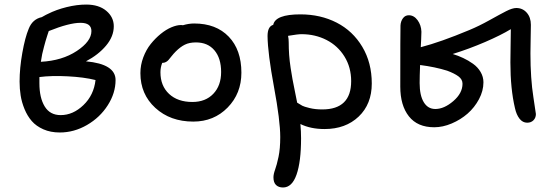

<svg xmlns="http://www.w3.org/2000/svg" viewBox="-20 -561 2436 842"><path d="M242.2 20Q201.7 20 170.2 6.1Q138.7 -7.8 119.4 -30Q100.1 -52.2 87.6 -82.5Q75.2 -112.8 70.6 -142.1Q65.9 -171.4 65.9 -203.1Q65.9 -262.2 77.9 -329.3Q89.8 -396.5 106 -435.1Q122.6 -477.1 163.1 -485.8Q186.5 -499 189.9 -500Q226.6 -518.6 272 -529.8Q317.4 -541 357.9 -541Q413.6 -541 446.3 -513.4Q479 -485.8 479 -445.8Q479 -401.4 445.3 -361.1Q411.6 -320.8 356.9 -292Q486.8 -280.3 486.8 -210Q486.8 -152.8 452.6 -99.4Q418.5 -45.9 361.6 -12.9Q304.7 20 242.2 20ZM333 -460.9Q283.7 -460.9 193.8 -424.8Q192.9 -421.9 187.5 -405.8Q182.1 -389.6 179.7 -380.6Q177.2 -371.6 172.9 -355.7Q168.5 -339.8 165 -323.7Q161.6 -307.6 159.2 -290Q252.4 -294.9 316.7 -337.4Q380.9 -379.9 380.9 -424.8Q380.9 -460.9 333 -460.9ZM152.8 -195.8Q152.8 -132.3 176 -94.2Q199.2 -56.2 246.1 -56.2Q300.3 -56.2 345.9 -100.1Q391.6 -144 398.9 -210Q348.1 -222.7 277.1 -226.3Q206.1 -230 152.8 -223.1Z M827.6 -27.8Q726.6 -27.8 661.1 -87.9Q595.7 -147.9 595.7 -240.2Q595.7 -275.9 608.4 -309.6Q621.1 -343.3 641.1 -368.2Q661.1 -393.1 684.8 -412.4Q708.5 -431.6 731.9 -441.4Q755.4 -451.2 773.4 -451.2Q779.8 -451.2 781.7 -450.2Q807.6 -458 831.5 -458Q927.7 -458 983.2 -400.1Q1038.6 -342.3 1038.6 -242.2Q1038.6 -150.9 978.3 -89.4Q918 -27.8 827.6 -27.8ZM683.6 -244.1Q683.6 -184.6 721.4 -149.2Q759.3 -113.8 823.7 -113.8Q881.3 -113.8 915.5 -149.7Q949.7 -185.5 949.7 -245.1Q949.7 -305.7 920.4 -340.3Q891.1 -375 839.4 -375Q810.5 -375 790.8 -365.2Q771 -355.5 750.5 -335Q741.7 -326.2 732.7 -314.9Q723.6 -303.7 719.2 -298.3Q714.8 -293 707.8 -289.1Q700.7 -285.2 691.4 -285.2Q683.6 -265.6 683.6 -244.1Z M1221.2 261.2Q1201.7 261.2 1190.4 250.2Q1179.2 239.3 1179.2 216.8Q1179.2 202.6 1186.5 182.6Q1193.8 162.6 1201.4 127Q1209 91.3 1209 40Q1209 -32.2 1181.6 -179.4Q1154.3 -326.7 1153.3 -402.8Q1153.3 -444.8 1178.2 -452.1Q1187.5 -498 1297.4 -498Q1385.7 -498 1456.5 -461.7Q1527.3 -425.3 1568.8 -355.7Q1610.4 -286.1 1610.4 -194.8Q1610.4 -104.5 1553 -49.8Q1495.6 4.9 1403.3 4.9Q1342.3 4.9 1297.4 -17.1Q1300.3 14.6 1300.3 45.9Q1300.3 147.9 1280.5 204.6Q1260.7 261.2 1221.2 261.2ZM1246.1 -376Q1246.1 -348.1 1248 -320.6Q1250 -293 1254.6 -262.9Q1259.3 -232.9 1262.7 -213.9Q1266.1 -194.8 1273.4 -159.7Q1280.8 -124.5 1283.2 -110.8Q1298.8 -101.1 1305.9 -97.2Q1313 -93.3 1337.6 -87.2Q1362.3 -81.1 1393.1 -81.1Q1520 -81.1 1520 -205.1Q1520 -265.6 1490.7 -313Q1461.4 -360.4 1411.9 -385.7Q1362.3 -411.1 1302.2 -411.1Q1285.6 -411.1 1243.2 -403.8Q1246.1 -390.6 1246.1 -376Z M1884.3 -2.9Q1811 -2.9 1773.2 -50.8Q1735.4 -98.6 1735.4 -181.2Q1735.4 -420.4 1736.3 -449.2Q1737.3 -467.8 1747.1 -481Q1756.8 -494.1 1772.9 -494.1Q1795.4 -494.1 1811.3 -472.4Q1827.1 -450.7 1828.1 -421.9Q1828.1 -410.6 1826.9 -385.5Q1825.7 -360.4 1825.2 -354Q1912.1 -376.5 2038.1 -429.2Q2080.6 -446.8 2126.5 -472.4Q2172.4 -498 2199.7 -512Q2227.1 -525.9 2244.1 -525.9Q2272 -525.9 2290 -505.4Q2308.1 -484.9 2308.1 -452.1Q2308.1 -430.7 2307.1 -389.4Q2306.2 -348.1 2306.2 -327.1Q2306.2 -216.3 2319.3 -133.8Q2330.1 -65.4 2330.1 -61Q2330.1 -44.4 2319.6 -33.7Q2309.1 -22.9 2292 -22.9Q2272 -22.9 2258.3 -40.5Q2244.6 -58.1 2238.3 -86.9Q2218.3 -171.4 2218.3 -287.1Q2218.3 -309.1 2219.2 -361.3Q2220.2 -413.6 2220.2 -433.1Q2176.8 -406.7 2107.2 -376.7Q2037.6 -346.7 1965.3 -324.2Q1989.3 -316.9 2011.2 -306.6Q2033.2 -296.4 2054.2 -281.5Q2075.2 -266.6 2087.6 -245.4Q2100.1 -224.1 2100.1 -200.2Q2100.1 -162.6 2080.6 -126Q2061 -89.4 2030.5 -62.7Q2000 -36.1 1960.9 -19.5Q1921.9 -2.9 1884.3 -2.9ZM1820.3 -196.8Q1820.3 -142.6 1838.4 -112.8Q1856.4 -83 1889.2 -83Q1927.7 -83 1968 -117.7Q2008.3 -152.3 2008.3 -193.8Q2008.3 -212.9 1990.5 -226.1Q1972.7 -239.3 1940.9 -251Q1887.7 -267.6 1822.3 -275.9Q1820.3 -226.1 1820.3 -196.8Z"/></svg>

Font: Shantell Sans Irregular
Style: Regular
Weight: 400
Designer: Stephen Nixon, Anya Danilova, Shantell Martin
Foundry: Arrow Type
Version: Version 1.006;[9816181b4]